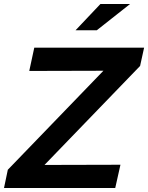

<svg xmlns="http://www.w3.org/2000/svg" viewBox="-48 -938 739 958"><path d="M0 0ZM-28 0 -9 -91 468 -585 98 -584 123 -700H671L651 -609L174 -115L553 -116L527 0ZM453 -918H601L435 -787H329Z"/></svg>

Font: Rosa Sans SemiBold
Style: Italic
Weight: 600
Italic angle: -12°
Designer: Pentagram / MCKL
Foundry: Pentagram / MCKL
Version: Version 1.005;September 16, 2019;FontCreator 11.5.0.2425 64-